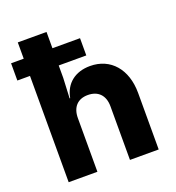

<svg xmlns="http://www.w3.org/2000/svg" viewBox="-132 -836 865 942"><g transform="rotate(-20 300.0 -365.0)"><path d="M66 -555V0H216V-280C216 -337 247 -370 300 -370C354 -370 386 -337 386 -280V0H536V-295C536 -419 466 -500 359 -500C280 -500 227 -457 214 -385H211L216 -490V-555H360V-645H216V-730H66V-645H0V-555Z"/></g></svg>

Font: Tekne LDO ExtraBold
Style: Regular
Weight: 800
Monospace: yes
Designer: Alessio Laiso, Mario Rullo, Paolo Rosset
Foundry: Alessio Laiso
Version: Version 1.000;hotconv 1.0.109;makeotfexe 2.5.65596